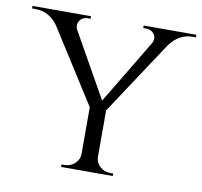

<svg xmlns="http://www.w3.org/2000/svg" viewBox="-75 -675 791 750"><g transform="rotate(10 320.0 -300.0)"><path d="M645 -600V-590H633Q578 -590 541 -539L349 -248V-64Q349 -42 366 -26Q383 -10 407 -10H419V0H214V-10H226Q250 -10 267 -26Q284 -42 284 -64V-249L99 -540Q65 -590 7 -590H-5V-600H227V-590H215Q196 -590 185 -575Q175 -560 181 -542L327 -283L482 -541Q490 -560 479 -575Q468 -590 448 -590H436V-600Z"/></g></svg>

Font: Cinzel(RUS BY LYAJKA)
Style: Regular
Weight: 400
Designer: Natanael Gama
Version: Version 1.001;PS 001.001;hotconv 1.0.56;makeotf.lib2.0.21325